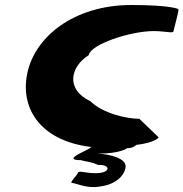

<svg xmlns="http://www.w3.org/2000/svg" viewBox="-20 -588 732 766"><path d="M86 -280C65 -140 156 -24 342 -2C357 3 212 51 304 51C319 57 342 56 371 70C424 68 422 103 362 103C320 103 293 91 291 101C289 111 254 142 268 142C282 142 327 166 379 156C446 148 479 108 481 77C484 45 421 27 369 25C463 25 487 3 487 3C501 4 515 -1 524 -10C597 -18 618 -41 612 -41L536 -114C485 -114 389 -136 341 -184C239 -232 262 -323 334 -368C341 -411 500 -464 593 -464C638 -464 671 -454 672 -463C673 -472 697 -552 691 -552C691 -552 662 -568 503 -568C275 -568 110 -439 86 -280Z"/></svg>

Font: Ampere
Style: SCSuExtIta
Weight: 400
Version: Version 1